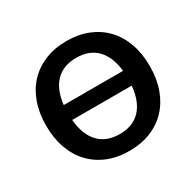

<svg xmlns="http://www.w3.org/2000/svg" viewBox="-121 -653 812 796"><g transform="rotate(-30 285.5 -255.0)"><path d="M143 -222.5Q149.5 -149.5 185.8 -111.2Q222 -73 286 -73Q348.5 -73 384.8 -111.2Q421 -149.5 428 -222.5ZM427.5 -293.5Q419.5 -364 383.5 -400.8Q347.5 -437.5 286 -437.5Q223.5 -437.5 187.5 -400.8Q151.5 -364 143.5 -293.5ZM286 -518Q342.5 -518 388.2 -499.5Q434 -481 466.2 -447Q498.5 -413 516 -364.5Q533.5 -316 533.5 -255.5Q533.5 -195 516 -146.5Q498.5 -98 466.2 -63.8Q434 -29.5 388.2 -11Q342.5 7.5 286 7.5Q229 7.5 183.2 -11Q137.5 -29.5 105 -63.8Q72.5 -98 55 -146.5Q37.5 -195 37.5 -255.5Q37.5 -316 55 -364.5Q72.5 -413 105 -447Q137.5 -481 183.2 -499.5Q229 -518 286 -518Z"/></g></svg>

Font: Lato 2
Style: Regular
Weight: 600
Designer: Lukasz Dziedzic with Adam Twardoch and Botio Nikoltchev
Foundry: tyPoland Lukasz Dziedzic
Version: Version 2.015; 2015-08-06; http://www.latofonts.com/